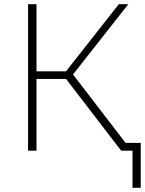

<svg xmlns="http://www.w3.org/2000/svg" viewBox="-20 -714 687 910"><path d="M113 0V-694H153V-376H293L543 -694H588L326 -361L575 -37H647V176H608V0H554L293 -340H153V0Z"/></svg>

Font: Cantarell Light
Style: Regular
Weight: 300
Designer: Dave Crossland, Nikolaus Waxweiler, Florian Fecher, Jacques Le Bailly, Eben Sorkin, Alexei Vanyashin, Alexios Zavras, Em
Version: Version 0.303